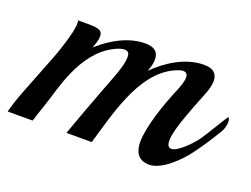

<svg xmlns="http://www.w3.org/2000/svg" viewBox="-95 -550 914 700"><g transform="rotate(20 362.5 -199.5)"><path d="M737 -201C744 -213 747 -227 747 -238C747 -248 745 -255 741 -255C737 -255 690 -170 665 -138C654 -124 610 -76 585 -76C571 -76 568 -89 568 -104C568 -150 617 -265 634 -309C642 -330 646 -347 646 -361C646 -390 628 -405 594 -405C522 -405 455 -362 407 -314C414 -332 418 -348 418 -361C418 -391 400 -405 365 -405C281 -405 210 -344 189 -325C192 -335 201 -354 201 -371C201 -390 195 -400 147 -400C133 -400 117 -400 105 -400C107 -397 107 -393 107 -387C107 -351 75 -261 67 -241L2 -75C-11 -42 -22 0 -22 0H75C82 -23 90 -47 98 -70C120 -132 149 -289 263 -346C280 -355 293 -358 302 -358C317 -358 321 -349 321 -335C321 -300 297 -246 276 -190C252 -127 229 -64 206 0H304C339 -114 376 -288 492 -346C509 -354 521 -358 529 -358C542 -358 547 -350 547 -338C547 -323 539 -303 533 -287C502 -215 470 -118 470 -62C470 -26 483 6 529 6C577 6 637 -54 665 -92C692 -128 718 -169 737 -201Z"/></g></svg>

Font: Playball
Style: Regular
Weight: 400
Designer: Robert E. Leuschke
Foundry: Robert E. Leuschke
Version: Version 1.001